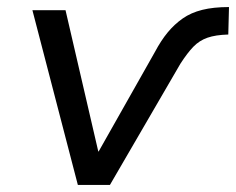

<svg xmlns="http://www.w3.org/2000/svg" viewBox="-20 -525 670 545"><path d="M201 0 72 -496H166L259 -95H260L420 -378Q437 -410 456 -433Q475 -456 498.5 -472.5Q522 -489 554 -497Q586 -505 630 -505L628 -427Q592 -426 569 -418Q546 -410 529 -392.5Q512 -375 492 -344L292 0Z"/></svg>

Font: Nunito Sans 7pt
Style: Italic
Weight: 400
Italic angle: -9°
Designer: Vernon Adams
Foundry: Vernon Adams
Version: Version 3.101;gftools[0.9.27]